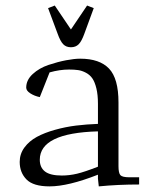

<svg xmlns="http://www.w3.org/2000/svg" viewBox="-20 -663 539 690"><path d="M50.8 -81.1Q50.8 -109.9 67.9 -133.1Q85 -156.2 112.5 -171.1Q140.1 -186 177.7 -196.5Q215.3 -207 253.2 -211.7Q291 -216.3 332 -217.8V-290Q332 -322.3 326.4 -345.2Q320.8 -368.2 312 -381.1Q303.2 -394 288.8 -401.6Q274.4 -409.2 260.7 -411.1Q247.1 -413.1 228 -413.1Q194.8 -413.1 158.2 -402.8L123 -314Q104 -317.9 89.1 -327.4Q74.2 -336.9 74.2 -348.1Q74.2 -375.5 97.7 -397Q121.1 -418.5 154.5 -429.7Q188 -440.9 217.8 -446.5Q247.6 -452.1 268.1 -452.1Q337.9 -452.1 371.8 -416.5Q405.8 -380.9 405.8 -294.9V-65.9Q405.8 -41 412.8 -33.4Q419.9 -25.9 444.8 -25.9H480V0Q404.8 0 335 6.8L332 -21V-35.2Q225.1 6.8 158.2 6.8Q99.6 6.8 75.2 -18.1Q50.8 -43 50.8 -81.1ZM123 -88.9Q123 -61 141.8 -46.6Q160.6 -32.2 202.1 -32.2Q229.5 -32.2 257.1 -38.8Q284.7 -45.4 332 -64V-190.9Q123 -185.1 123 -88.9ZM152.8 -633.8 176.8 -643.1 234.9 -557.1 293 -643.1 316.9 -633.8 283.2 -542Q273.4 -514.6 262.7 -503.9Q252 -493.2 234.9 -493.2Q217.8 -493.2 207.3 -503.9Q196.8 -514.6 187 -542Z"/></svg>

Font: Dihjauti S
Style: Regular
Weight: 400
Designer: T. Christopher White
Version: Version 3.0.0